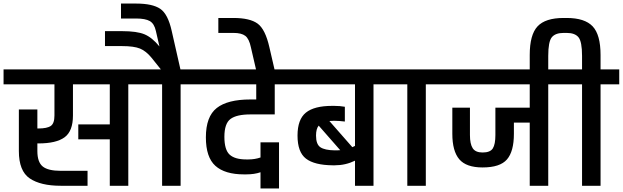

<svg xmlns="http://www.w3.org/2000/svg" viewBox="-30 -1044 3500 1079"><path d="M-10 -654H796V-570H691V0H587V-261H410V-345H587V-570H380V-395Q380 -307 333 -272.5Q286 -238 186 -238H180V-195Q180 -133 210 -108.5Q240 -84 312 -84H462V0H312Q198 0 137 -41.5Q76 -83 76 -195V-429H180V-322H186Q234 -322 255 -336Q276 -350 276 -395V-570H-10Z M1090 -654V-570H985V0H881V-570H776V-654H874L822 -719Q791 -757 757 -771Q723 -785 655 -785H560V-869H655Q740 -869 782.5 -851Q825 -833 866 -783L846 -870Q837 -911 812 -925.5Q787 -940 735 -940H650V-1024H735Q827 -1024 870.5 -994.5Q914 -965 935 -870L984 -654Z M1377 -401Q1300 -401 1265.5 -375.5Q1231 -350 1231 -275Q1231 -202 1260.5 -175Q1290 -148 1354 -148H1366Q1402 -148 1434 -159V-244H1538V15H1434V-76Q1400 -64 1353 -64H1341Q1234 -64 1180.5 -112Q1127 -160 1127 -272Q1127 -389 1188 -437Q1249 -485 1377 -485H1410V-570H1070V-654H1619V-570H1514V-401Z M1411 -644 1380 -778Q1370 -826 1348.5 -842.5Q1327 -859 1282 -859H1197V-943H1282Q1374 -943 1417.5 -911.5Q1461 -880 1484 -778L1515 -644Z M1599 -654H2174V-570H2069V0H1965V-141Q1912 -115 1851 -115H1840Q1737 -116 1689.5 -152.5Q1642 -189 1642 -282Q1642 -373 1689 -411Q1736 -449 1836 -449H1848Q1881 -449 1908 -444V-361Q1874 -365 1854 -365H1842Q1828 -365 1821 -364L1950 -217Q1960 -221 1965 -224V-570H1599ZM1851 -199H1862Q1876 -199 1882 -200L1761 -338Q1746 -320 1746 -282Q1746 -233 1770.5 -216.5Q1795 -200 1851 -199Z M2468 -654V-570H2363V0H2259V-570H2154V-654Z M2448 -654H3156V-570H3051V0H2947V-355H2858V-292Q2858 -193 2819 -148Q2780 -103 2682 -103Q2590 -103 2551 -149Q2512 -195 2512 -292V-439H2611V-285Q2611 -235 2626.5 -211Q2642 -187 2682 -187Q2725 -187 2739.5 -210Q2754 -233 2754 -285V-439H2947V-570H2448Z M3450 -654V-570H3345V0H3241V-570H3136V-654H3241V-730Q3241 -810 3221 -834.5Q3201 -859 3155 -859H3137Q3091 -859 3071 -834.5Q3051 -810 3051 -730V-608H2947V-735Q2947 -849 2991 -896Q3035 -943 3137 -943H3155Q3256 -943 3300.5 -896Q3345 -849 3345 -735V-654Z"/></svg>

Font: Biryani DemiBold
Style: Regular
Weight: 600
Designer: Dan Reynolds and Mathieu Réguer
Foundry: Dan Reynolds and Mathieu Réguer
Version: Version 1.003;PS 001.003;hotconv 1.0.70;makeotf.lib2.5.58329